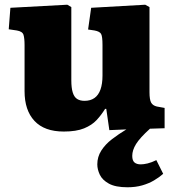

<svg xmlns="http://www.w3.org/2000/svg" viewBox="-20 -543 738 813"><path d="M520 250Q469 250 441 234.5Q413 219 402.5 196.5Q392 174 392 153Q392 121 409 94.5Q426 68 454 46.5Q482 25 515 5L443 8L430 -82H425Q409 -56 389 -34.5Q369 -13 336 0.5Q303 14 250 14Q168 14 126 -31Q84 -76 84 -157V-352Q84 -381 79.5 -395.5Q75 -410 51 -414L17 -419L24 -510L265 -523L282 -513V-203Q282 -171 288 -151.5Q294 -132 306.5 -124Q319 -116 338 -116Q363 -116 380 -128Q397 -140 405.5 -164Q414 -188 414 -223V-353Q414 -389 408 -399.5Q402 -410 380 -414L353 -418L366 -510L595 -523L613 -513V-153Q613 -121 620 -108.5Q627 -96 644 -92L677 -86V0L615 2Q572 41 556 67Q540 93 540 117Q540 137 549.5 145Q559 153 576 153Q588 153 605 149Q622 145 642 135L671 193Q654 208 632 221Q610 234 582 242Q554 250 520 250Z"/></svg>

Font: Literata ExtraBold
Style: Regular
Weight: 800
Designer: Latin by Veronika Burian and Jose Scaglione. Greek by Irene Vlachou. Cyrillic by Vera Evstafieva.
Foundry: TypeTogether
Version: Version 3.103;gftools[0.9.29]